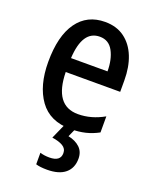

<svg xmlns="http://www.w3.org/2000/svg" viewBox="-146 -632 765 954"><g transform="rotate(20 236.0 -154.5)"><path d="M243 -549Q304 -549 346 -518Q388 -487 409.5 -433Q431 -379 431 -308V-248H143Q146 -72 271 -72Q341 -72 408 -110V-25Q375 -7 340 1.5Q305 10 262 10Q152 10 98 -65.5Q44 -141 44 -266Q44 -403 96 -476Q148 -549 243 -549ZM243 -471Q152 -471 144 -322H337Q337 -385 314 -428Q291 -471 243 -471ZM350 135Q350 185 317 212.5Q284 240 221 240Q184 240 162 233V172Q184 179 211 179Q270 179 270 135Q270 111 249 98.5Q228 86 192 81L228 0H286L265 47Q304 55 327 77Q350 99 350 135Z"/></g></svg>

Font: Noto Sans Condensed Medium
Style: Regular
Weight: 500
Width: 3
Designer: Monotype Design Team
Foundry: Monotype Imaging Inc.
Version: Version 2.013; ttfautohint (v1.8.4.7-5d5b)